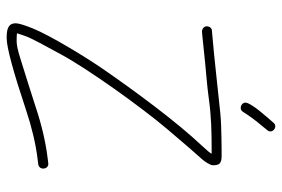

<svg xmlns="http://www.w3.org/2000/svg" viewBox="-155 -700 847 577"><g transform="rotate(90 268.5 -411.5)"><path d="M316 -718C328.8 -738.4 342.8 -757.4 358 -775L371 -791C384.3 -805.7 361 -824.7 349 -810L335 -794C301.7 -755.9 286.2 -732.3 288.5 -723C291.3 -711.6 308.8 -706.1 316 -718ZM75 -595 87 -596C95.7 -596.7 112.7 -598.4 138 -601.3C189 -607 232 -609.2 281.6 -616.2C329 -622.8 377.2 -624 424.5 -624H442C439.3 -618.7 431.7 -609.4 419.2 -596.2C344.5 -517.2 251.9 -391.1 186 -295.5C153.9 -249 86.6 -139.6 65.1 -85.8C55 -60.6 50 -43.8 50 -35.5C50 -11.6 69.1 -8 94.5 -8C122.2 -8 195 -27.7 313 -67C363.8 -83.9 412.1 -95.3 458 -101L474 -103C493.6 -106.3 488.9 -136.1 470 -133L454 -131C406 -125 356 -113.3 304 -96C263.1 -82.4 193.2 -60.9 152 -48C130.7 -41.3 114.5 -38 103.5 -38C92.5 -38 84.7 -38.3 80 -39C84.8 -53.5 88.5 -67 97 -84C115 -119.9 118.9 -125.1 142.4 -169.3C185.8 -250.7 302.4 -413.1 367.3 -489.7C413.7 -544.5 442.3 -577.6 453 -589C463 -599.7 470 -609.7 474 -619C476.7 -622.3 477.3 -628.5 476 -637.5C473.3 -656 456.6 -654 432 -654C418.7 -654 406 -653.8 394 -653.5L358 -652.5C346 -652.2 333.2 -651.3 319.5 -650C249.8 -643.2 157.6 -632 85 -626L73 -625C64.8 -625 59 -617.8 59 -609.5C59 -601.1 66.8 -595 75 -595Z"/></g></svg>

Font: MewTooHand
Style: Regular
Weight: 400
Designer: Mew Too, Robert Jablonski
Version: Version 0.77